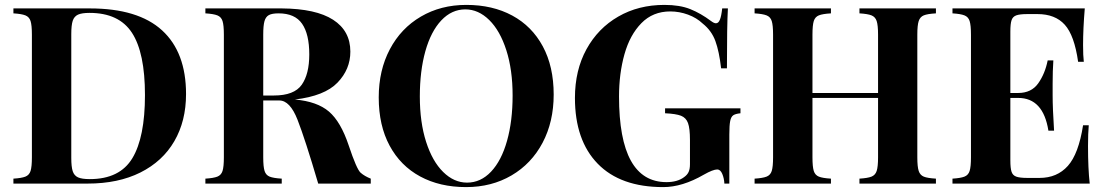

<svg xmlns="http://www.w3.org/2000/svg" viewBox="-20 -742 4469 776"><path d="M731.9 -361.8Q731.9 -252.9 684.6 -171.4Q637.2 -89.8 547.6 -44.9Q458 0 334 0H34.2V-20Q66.9 -22 82.5 -28.1Q98.1 -34.2 103.5 -51Q108.9 -67.9 108.9 -106V-602.1Q108.9 -640.1 103.5 -657Q98.1 -673.8 82.5 -679.9Q66.9 -686 34.2 -688V-708H342.8Q538.1 -708 635 -619.4Q731.9 -530.8 731.9 -361.8ZM268.1 -604V-104Q268.1 -67.9 273.9 -50Q279.8 -32.2 295.4 -25.1Q311 -18.1 342.8 -18.1Q463.9 -18.1 514.9 -102.5Q565.9 -187 565.9 -357.9Q565.9 -528.8 513.4 -609.4Q460.9 -689.9 341.8 -689.9Q311 -689.9 295.4 -682.9Q279.8 -675.8 273.9 -658Q268.1 -640.1 268.1 -604Z M1043.9 -602.1V-356H1086.9Q1168.9 -356 1199.5 -399.4Q1230 -442.9 1230 -522Q1230 -604 1200.9 -646Q1171.9 -688 1106 -688Q1079.1 -688 1066.4 -680.9Q1053.7 -673.8 1048.8 -656Q1043.9 -638.2 1043.9 -602.1ZM1108.9 -335.9H1043.9V-106Q1043.9 -67.9 1049.3 -51Q1054.7 -34.2 1069.8 -28.1Q1085 -22 1118.7 -20V0H810.1V-20Q842.8 -22 858.4 -28.1Q874 -34.2 879.4 -51Q884.8 -67.9 884.8 -106V-602.1Q884.8 -640.1 879.4 -657Q874 -673.8 858.4 -679.9Q842.8 -686 810.1 -688V-708H1118.7Q1256.8 -707 1326.4 -662.1Q1396 -617.2 1396 -533.2Q1396 -461.9 1344 -408Q1292 -354 1171.9 -339.8Q1261.7 -332 1309.6 -291Q1357.4 -250 1389.4 -154.1Q1421.4 -58.1 1437.5 -43.9Q1453.6 -29.8 1478.5 -20V0H1266.1Q1212.9 -180.7 1182.4 -258.3Q1151.9 -335.9 1108.9 -335.9Z M2217.8 -359.9Q2217.8 -250 2172.9 -165Q2127.9 -80.1 2047.4 -33Q1966.8 14.2 1863.8 14.2Q1757.8 14.2 1678.2 -28.8Q1598.6 -71.8 1554.7 -153.3Q1510.7 -234.9 1510.7 -348.1Q1510.7 -458 1555.7 -543Q1600.6 -627.9 1681.2 -675Q1761.7 -722.2 1864.7 -722.2Q1970.7 -722.2 2050.3 -679.2Q2129.9 -636.2 2173.8 -554.7Q2217.8 -473.1 2217.8 -359.9ZM1676.8 -352.1Q1676.8 -248 1702.1 -168.9Q1727.5 -89.8 1771.2 -46.9Q1814.9 -3.9 1867.7 -3.9Q1922.9 -3.9 1964.8 -48.3Q2006.8 -92.8 2029.3 -172.9Q2051.8 -252.9 2051.8 -356Q2051.8 -460 2026.4 -539.1Q2001 -618.2 1957.3 -661.1Q1913.6 -704.1 1860.8 -704.1Q1805.7 -704.1 1763.7 -659.7Q1721.7 -615.2 1699.2 -535.2Q1676.8 -455.1 1676.8 -352.1Z M2853.5 -657.2Q2865.7 -647.9 2873.5 -647.9Q2883.8 -647.9 2889.6 -662.4Q2895.5 -676.8 2898.9 -708H2921.9Q2918 -640.1 2918 -465.8H2894.5Q2886.7 -534.2 2871.3 -576.2Q2856 -618.2 2819.8 -647Q2795.9 -669.9 2760.7 -682.9Q2725.6 -695.8 2689 -695.8Q2618.7 -695.8 2572.3 -648.4Q2525.9 -601.1 2503.9 -522.9Q2481.9 -444.8 2481.9 -352.1Q2481.9 -5.9 2673.8 -5.9Q2717.8 -5.9 2744.6 -25.9Q2757.8 -35.2 2763.2 -47.1Q2768.6 -59.1 2768.6 -78.1V-175.8Q2768.6 -223.1 2760.7 -244.6Q2752.9 -266.1 2732.4 -274.2Q2711.9 -282.2 2668 -284.2V-304.2H2972.7V-284.2Q2952.6 -282.2 2943.6 -276.1Q2934.6 -270 2931.2 -252.9Q2927.7 -235.8 2927.7 -198.2V0H2907.7Q2906.7 -21 2899.2 -39.1Q2891.6 -57.1 2878.9 -57.1Q2861.8 -57.1 2824.7 -36.1Q2737.8 14.2 2660.6 14.2Q2487.8 14.2 2395.8 -80.3Q2303.7 -174.8 2303.7 -346.2Q2303.7 -458 2350.3 -543Q2397 -627.9 2478.8 -675Q2560.5 -722.2 2665.5 -722.2Q2727.5 -722.2 2770 -705.1Q2812.5 -688 2853.5 -657.2Z M3687.5 -602.1V-106Q3687.5 -67.9 3693.1 -51Q3698.7 -34.2 3713.6 -28.1Q3728.5 -22 3762.7 -20V0H3453.6V-20Q3486.8 -22 3502.2 -28.1Q3517.6 -34.2 3523.2 -51Q3528.8 -67.9 3528.8 -106V-346.2H3263.7V-106Q3263.7 -67.9 3269 -51Q3274.4 -34.2 3289.6 -28.1Q3304.7 -22 3338.4 -20V0H3029.8V-20Q3062.5 -22 3078.1 -28.1Q3093.8 -34.2 3099.1 -51Q3104.5 -67.9 3104.5 -106V-602.1Q3104.5 -640.1 3099.1 -657Q3093.8 -673.8 3078.1 -679.9Q3062.5 -686 3029.8 -688V-708H3338.4V-688Q3304.7 -686 3289.6 -679.9Q3274.4 -673.8 3269 -657Q3263.7 -640.1 3263.7 -602.1V-366.2H3528.8V-602.1Q3528.8 -640.1 3523.2 -657Q3517.6 -673.8 3502.2 -679.9Q3486.8 -686 3453.6 -688V-708H3762.7V-688Q3728.5 -686 3713.6 -679.9Q3698.7 -673.8 3693.1 -657Q3687.5 -640.1 3687.5 -602.1Z M4384.3 0H3829.6V-20Q3862.3 -22 3877.9 -28.1Q3893.6 -34.2 3898.9 -51Q3904.3 -67.9 3904.3 -106V-602.1Q3904.3 -640.1 3898.9 -657Q3893.6 -673.8 3877.9 -679.9Q3862.3 -686 3829.6 -688V-708H4364.3Q4357.4 -625 4357.4 -560.1Q4357.4 -516.1 4360.4 -492.2H4337.4Q4322.3 -599.1 4283.4 -642.1Q4244.6 -685.1 4173.3 -685.1H4132.3Q4101.6 -685.1 4087.4 -679.9Q4073.2 -674.8 4068.4 -660.4Q4063.5 -646 4063.5 -613.8V-366.2H4095.2Q4148.4 -366.2 4176 -405Q4203.6 -443.8 4214.4 -498H4237.3Q4234.4 -456.1 4234.4 -403.8V-356Q4234.4 -305.2 4240.2 -213.9H4217.3Q4196.3 -346.2 4095.2 -346.2H4063.5V-94.2Q4063.5 -62 4068.4 -47.6Q4073.2 -33.2 4087.4 -28.1Q4101.6 -22.9 4132.3 -22.9H4181.6Q4252.4 -22.9 4295.9 -71.5Q4339.4 -120.1 4357.4 -235.8H4380.4Q4377.4 -203.1 4377.4 -151.9Q4377.4 -60.1 4384.3 0Z"/></svg>

Font: Neothic
Style: Regular
Weight: 400
Designer: Vasily Draigo aka Daymarius
Foundry: Vasily Draigo aka Daymarius
Version: Version 1.00 May 8, 2019, initial release